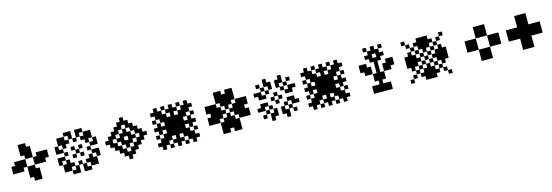

<svg xmlns="http://www.w3.org/2000/svg" viewBox="31 -1917 8867 3084"><g transform="rotate(-15 4464.0 -375.0)"><path d="M312.5 -250H375V-187.5H312.5ZM312.5 -187.5H375V-125H312.5ZM375 -187.5H437.5V-125H375ZM375 -250H437.5V-187.5H375ZM375 -312.5H437.5V-250H375ZM312.5 -312.5H375V-250H312.5ZM437.5 -250H500V-187.5H437.5ZM437.5 -187.5H500V-125H437.5ZM437.5 -125H500V-62.5H437.5ZM375 -125H437.5V-62.5H375ZM437.5 -375H500V-312.5H437.5ZM437.5 -437.5H500V-375H437.5ZM500 -437.5H562.5V-375H500ZM562.5 -437.5H625V-375H562.5ZM562.5 -375H625V-312.5H562.5ZM500 -375H562.5V-312.5H500ZM500 -500H562.5V-437.5H500ZM562.5 -500H625V-437.5H562.5ZM625 -500H687.5V-437.5H625ZM625 -437.5H687.5V-375H625ZM375 -500H437.5V-437.5H375ZM312.5 -500H375V-437.5H312.5ZM312.5 -562.5H375V-500H312.5ZM312.5 -625H375V-562.5H312.5ZM375 -625H437.5V-562.5H375ZM375 -562.5H437.5V-500H375ZM250 -562.5H312.5V-500H250ZM250 -625H312.5V-562.5H250ZM250 -687.5H312.5V-625H250ZM312.5 -687.5H375V-625H312.5ZM250 -437.5H312.5V-375H250ZM250 -375H312.5V-312.5H250ZM187.5 -375H250V-312.5H187.5ZM125 -375H187.5V-312.5H125ZM125 -437.5H187.5V-375H125ZM187.5 -437.5H250V-375H187.5ZM187.5 -312.5H250V-250H187.5ZM125 -312.5H187.5V-250H125ZM62.5 -312.5H125V-250H62.5ZM62.5 -375H125V-312.5H62.5Z M1125 -375H1187.5V-312.5H1125ZM1062.5 -437.5H1125V-375H1062.5ZM1000 -562.5H1062.5V-500H1000ZM937.5 -500H1000V-437.5H937.5ZM1062.5 -312.5H1125V-250H1062.5ZM937.5 -250H1000V-187.5H937.5ZM1000 -187.5H1062.5V-125H1000ZM1187.5 -312.5H1250V-250H1187.5ZM1250 -187.5H1312.5V-125H1250ZM1312.5 -250H1375V-187.5H1312.5ZM1187.5 -437.5H1250V-375H1187.5ZM1250 -562.5H1312.5V-500H1250ZM1312.5 -500H1375V-437.5H1312.5ZM1062.5 -125H1125V-62.5H1062.5ZM1187.5 -125H1250V-62.5H1187.5ZM1375 -437.5H1437.5V-375H1375ZM1375 -312.5H1437.5V-250H1375ZM1437.5 -312.5H1500V-250H1437.5ZM1437.5 -437.5H1500V-375H1437.5ZM1062.5 -687.5H1125V-625H1062.5ZM1062.5 -625H1125V-562.5H1062.5ZM1187.5 -625H1250V-562.5H1187.5ZM1187.5 -687.5H1250V-625H1187.5ZM812.5 -437.5H875V-375H812.5ZM875 -437.5H937.5V-375H875ZM875 -312.5H937.5V-250H875ZM812.5 -312.5H875V-250H812.5ZM1000 -687.5H1062.5V-625H1000ZM937.5 -625H1000V-562.5H937.5ZM812.5 -500H875V-437.5H812.5ZM875 -562.5H937.5V-500H875ZM1250 -687.5H1312.5V-625H1250ZM1312.5 -625H1375V-562.5H1312.5ZM1375 -562.5H1437.5V-500H1375ZM1437.5 -500H1500V-437.5H1437.5ZM1375 -187.5H1437.5V-125H1375ZM1437.5 -250H1500V-187.5H1437.5ZM1312.5 -125H1375V-62.5H1312.5ZM1250 -62.5H1312.5V0H1250ZM937.5 -125H1000V-62.5H937.5ZM1000 -62.5H1062.5V0H1000ZM812.5 -250H875V-187.5H812.5ZM875 -187.5H937.5V-125H875ZM1187.5 -62.5H1250V0H1187.5ZM1062.5 -62.5H1125V0H1062.5ZM937.5 -375H1000V-312.5H937.5ZM1312.5 -375H1375V-312.5H1312.5ZM1125 -562.5H1187.5V-500H1125ZM1125 -187.5H1187.5V-125H1125ZM937.5 -562.5H1000V-500H937.5ZM1312.5 -562.5H1375V-500H1312.5ZM1312.5 -187.5H1375V-125H1312.5ZM937.5 -187.5H1000V-125H937.5ZM875 -125H937.5V-62.5H875ZM1375 -125H1437.5V-62.5H1375ZM1375 -625H1437.5V-562.5H1375ZM875 -625H937.5V-562.5H875Z M1620.2 -375H1682.7V-312.5H1620.2ZM1682.7 -437.5H1745.2V-375H1682.7ZM1682.7 -375H1745.2V-312.5H1682.7ZM1682.7 -312.5H1745.2V-250H1682.7ZM1807.7 -375H1870.2V-312.5H1807.7ZM2182.7 -375H2245.2V-312.5H2182.7ZM2057.7 -375H2120.2V-312.5H2057.7ZM1995.2 -687.5V-625H1932.7V-687.5ZM2057.7 -625V-562.5H1995.2V-625ZM1995.2 -625V-562.5H1932.7V-625ZM1932.7 -625V-562.5H1870.2V-625ZM2120.2 -562.5V-500H2057.7V-562.5ZM2057.7 -562.5V-500H1995.2V-562.5ZM1932.7 -562.5V-500H1870.2V-562.5ZM1870.2 -562.5V-500H1807.7V-562.5ZM1995.2 0H1932.7V-62.5H1995.2ZM2057.7 -62.5H1995.2V-125H2057.7ZM1995.2 -62.5H1932.7V-125H1995.2ZM1932.7 -62.5H1870.2V-125H1932.7ZM2120.2 -125H2057.7V-187.5H2120.2ZM2057.7 -125H1995.2V-187.5H2057.7ZM1932.7 -125H1870.2V-187.5H1932.7ZM1870.2 -125H1807.7V-187.5H1870.2ZM2120.2 -500H2182.7V-437.5H2120.2ZM2120.2 -437.5H2182.7V-375H2120.2ZM2120.2 -312.5H2182.7V-250H2120.2ZM2120.2 -250H2182.7V-187.5H2120.2ZM2182.7 -312.5H2245.2V-250H2182.7ZM2182.7 -437.5H2245.2V-375H2182.7ZM2245.2 -375H2307.7V-312.5H2245.2ZM1745.2 -500H1807.7V-437.5H1745.2ZM1745.2 -437.5H1807.7V-375H1745.2ZM1745.2 -312.5H1807.7V-250H1745.2ZM1745.2 -250H1807.7V-187.5H1745.2ZM1870.2 -437.5H1932.7V-375H1870.2ZM1870.2 -312.5H1932.7V-250H1870.2ZM1995.2 -312.5H2057.7V-250H1995.2ZM1995.2 -437.5H2057.7V-375H1995.2ZM1807.7 -500H1870.2V-437.5H1807.7ZM2057.7 -500H2120.2V-437.5H2057.7ZM2057.7 -250H2120.2V-187.5H2057.7ZM1807.7 -250H1870.2V-187.5H1807.7ZM1932.7 -250H1995.2V-187.5H1932.7ZM1932.7 -312.5H1995.2V-250H1932.7ZM1995.2 -375H2057.7V-312.5H1995.2ZM1932.7 -437.5H1995.2V-375H1932.7ZM1870.2 -375H1932.7V-312.5H1870.2ZM1932.7 -500H1995.2V-437.5H1932.7Z M2682.7 -437.5H2745.2V-375H2682.7ZM2682.7 -375H2745.2V-312.5H2682.7ZM2745.2 -375H2807.7V-312.5H2745.2ZM2745.2 -437.5H2807.7V-375H2745.2ZM2682.7 -500H2745.2V-437.5H2682.7ZM2620.2 -437.5H2682.7V-375H2620.2ZM2620.2 -500H2682.7V-437.5H2620.2ZM2620.2 -562.5H2682.7V-500H2620.2ZM2557.7 -562.5H2620.2V-500H2557.7ZM2557.7 -500H2620.2V-437.5H2557.7ZM2557.7 -625H2620.2V-562.5H2557.7ZM2495.2 -562.5H2557.7V-500H2495.2ZM2807.7 -437.5H2870.2V-375H2807.7ZM2807.7 -375H2870.2V-312.5H2807.7ZM2807.7 -312.5H2870.2V-250H2807.7ZM2745.2 -312.5H2807.7V-250H2745.2ZM2682.7 -312.5H2745.2V-250H2682.7ZM2807.7 -500H2870.2V-437.5H2807.7ZM2870.2 -500H2932.7V-437.5H2870.2ZM2870.2 -437.5H2932.7V-375H2870.2ZM2870.2 -562.5H2932.7V-500H2870.2ZM2932.7 -562.5H2995.2V-500H2932.7ZM2932.7 -500H2995.2V-437.5H2932.7ZM2932.7 -625H2995.2V-562.5H2932.7ZM2995.2 -562.5H3057.7V-500H2995.2ZM2870.2 -312.5H2932.7V-250H2870.2ZM2807.7 -250H2870.2V-187.5H2807.7ZM2870.2 -250H2932.7V-187.5H2870.2ZM2932.7 -250H2995.2V-187.5H2932.7ZM2870.2 -187.5H2932.7V-125H2870.2ZM2932.7 -187.5H2995.2V-125H2932.7ZM2995.2 -187.5H3057.7V-125H2995.2ZM2932.7 -125H2995.2V-62.5H2932.7ZM2620.2 -312.5H2682.7V-250H2620.2ZM2620.2 -250H2682.7V-187.5H2620.2ZM2682.7 -250H2745.2V-187.5H2682.7ZM2557.7 -250H2620.2V-187.5H2557.7ZM2557.7 -187.5H2620.2V-125H2557.7ZM2620.2 -187.5H2682.7V-125H2620.2ZM2495.2 -187.5H2557.7V-125H2495.2ZM2557.7 -125H2620.2V-62.5H2557.7ZM2995.2 -625H3057.7V-562.5H2995.2ZM3057.7 -625H3120.2V-562.5H3057.7ZM2995.2 -687.5H3057.7V-625H2995.2ZM2495.2 -625H2557.7V-562.5H2495.2ZM2495.2 -687.5H2557.7V-625H2495.2ZM2432.7 -625H2495.2V-562.5H2432.7ZM2495.2 -125H2557.7V-62.5H2495.2ZM2495.2 -62.5H2557.7V0H2495.2ZM2432.7 -125H2495.2V-62.5H2432.7ZM2745.2 -687.5H2807.7V-625H2745.2ZM2745.2 -625H2807.7V-562.5H2745.2ZM2745.2 -562.5H2807.7V-500H2745.2ZM2745.2 -500H2807.7V-437.5H2745.2ZM2745.2 -250H2807.7V-187.5H2745.2ZM2745.2 -187.5H2807.7V-125H2745.2ZM2745.2 -125H2807.7V-62.5H2745.2ZM2745.2 -62.5H2807.7V0H2745.2ZM2432.7 -375H2495.2V-312.5H2432.7ZM2495.2 -375H2557.7V-312.5H2495.2ZM2557.7 -375H2620.2V-312.5H2557.7ZM2620.2 -375H2682.7V-312.5H2620.2ZM2870.2 -375H2932.7V-312.5H2870.2ZM2932.7 -375H2995.2V-312.5H2932.7ZM2995.2 -375H3057.7V-312.5H2995.2ZM3057.7 -375H3120.2V-312.5H3057.7ZM2432.7 -500H2495.2V-437.5H2432.7ZM2620.2 -687.5H2682.7V-625H2620.2ZM2870.2 -687.5H2932.7V-625H2870.2ZM3057.7 -500H3120.2V-437.5H3057.7ZM3057.7 -250H3120.2V-187.5H3057.7ZM2870.2 -62.5H2932.7V0H2870.2ZM2620.2 -62.5H2682.7V0H2620.2ZM2432.7 -250H2495.2V-187.5H2432.7ZM2495.2 -312.5H2557.7V-250H2495.2ZM2495.2 -437.5H2557.7V-375H2495.2ZM2682.7 -625H2745.2V-562.5H2682.7ZM2807.7 -625H2870.2V-562.5H2807.7ZM2995.2 -437.5H3057.7V-375H2995.2ZM2995.2 -312.5H3057.7V-250H2995.2ZM2807.7 -125H2870.2V-62.5H2807.7ZM2682.7 -125H2745.2V-62.5H2682.7ZM3057.7 -125H3120.2V-62.5H3057.7ZM2995.2 -125H3057.7V-62.5H2995.2ZM2995.2 -62.5H3057.7V0H2995.2Z M3307.7 -437.5H3370.2V-375H3307.7ZM3307.7 -500H3370.2V-437.5H3307.7ZM3307.7 -312.5H3370.2V-250H3307.7ZM3307.7 -250H3370.2V-187.5H3307.7ZM3370.2 -500H3432.7V-437.5H3370.2ZM3370.2 -437.5H3432.7V-375H3370.2ZM3370.2 -375H3432.7V-312.5H3370.2ZM3370.2 -312.5H3432.7V-250H3370.2ZM3370.2 -250H3432.7V-187.5H3370.2ZM3432.7 -250H3495.2V-187.5H3432.7ZM3432.7 -312.5H3495.2V-250H3432.7ZM3432.7 -375H3495.2V-312.5H3432.7ZM3432.7 -437.5H3495.2V-375H3432.7ZM3432.7 -500H3495.2V-437.5H3432.7ZM3495.2 -437.5H3557.7V-375H3495.2ZM3495.2 -375H3557.7V-312.5H3495.2ZM3495.2 -312.5H3557.7V-250H3495.2ZM3557.7 -375H3620.2V-312.5H3557.7ZM3620.2 -437.5H3682.7V-375H3620.2ZM3557.7 -500H3620.2V-437.5H3557.7ZM3620.2 -500H3682.7V-437.5H3620.2ZM3682.7 -500H3745.2V-437.5H3682.7ZM3495.2 -562.5H3557.7V-500H3495.2ZM3557.7 -562.5H3620.2V-500H3557.7ZM3620.2 -562.5H3682.7V-500H3620.2ZM3682.7 -562.5H3745.2V-500H3682.7ZM3745.2 -562.5H3807.7V-500H3745.2ZM3745.2 -625H3807.7V-562.5H3745.2ZM3745.2 -687.5H3807.7V-625H3745.2ZM3682.7 -687.5H3745.2V-625H3682.7ZM3557.7 -687.5H3620.2V-625H3557.7ZM3495.2 -687.5H3557.7V-625H3495.2ZM3495.2 -625H3557.7V-562.5H3495.2ZM3557.7 -625H3620.2V-562.5H3557.7ZM3620.2 -625H3682.7V-562.5H3620.2ZM3682.7 -625H3745.2V-562.5H3682.7ZM3682.7 -375H3745.2V-312.5H3682.7ZM3745.2 -437.5H3807.7V-375H3745.2ZM3807.7 -500H3870.2V-437.5H3807.7ZM3870.2 -500H3932.7V-437.5H3870.2ZM3932.7 -500H3995.2V-437.5H3932.7ZM3932.7 -437.5H3995.2V-375H3932.7ZM3932.7 -312.5H3995.2V-250H3932.7ZM3932.7 -250H3995.2V-187.5H3932.7ZM3745.2 -312.5H3807.7V-250H3745.2ZM3807.7 -250H3870.2V-187.5H3807.7ZM3870.2 -250H3932.7V-187.5H3870.2ZM3870.2 -312.5H3932.7V-250H3870.2ZM3870.2 -375H3932.7V-312.5H3870.2ZM3870.2 -437.5H3932.7V-375H3870.2ZM3807.7 -437.5H3870.2V-375H3807.7ZM3807.7 -375H3870.2V-312.5H3807.7ZM3807.7 -312.5H3870.2V-250H3807.7ZM3745.2 -375H3807.7V-312.5H3745.2ZM3620.2 -312.5H3682.7V-250H3620.2ZM3557.7 -250H3620.2V-187.5H3557.7ZM3620.2 -250H3682.7V-187.5H3620.2ZM3682.7 -250H3745.2V-187.5H3682.7ZM3557.7 -187.5H3620.2V-125H3557.7ZM3620.2 -187.5H3682.7V-125H3620.2ZM3682.7 -187.5H3745.2V-125H3682.7ZM3745.2 -187.5H3807.7V-125H3745.2ZM3495.2 -187.5H3557.7V-125H3495.2ZM3495.2 -125H3557.7V-62.5H3495.2ZM3495.2 -62.5H3557.7V0H3495.2ZM3557.7 -62.5H3620.2V0H3557.7ZM3682.7 -62.5H3745.2V0H3682.7ZM3745.2 -62.5H3807.7V0H3745.2ZM3745.2 -125H3807.7V-62.5H3745.2ZM3682.7 -125H3745.2V-62.5H3682.7ZM3620.2 -125H3682.7V-62.5H3620.2ZM3557.7 -125H3620.2V-62.5H3557.7Z M4370.2 -187.5H4432.7V-125H4370.2ZM4370.2 -125H4432.7V-62.5H4370.2ZM4182.7 -250H4245.2V-187.5H4182.7ZM4120.2 -250H4182.7V-187.5H4120.2ZM4307.7 -125H4370.2V-62.5H4307.7ZM4307.7 -62.5H4370.2V0H4307.7ZM4307.7 -250H4370.2V-187.5H4307.7ZM4245.2 -187.5H4307.7V-125H4245.2ZM4182.7 -125H4245.2V-62.5H4182.7ZM4245.2 -312.5H4307.7V-250H4245.2ZM4182.7 -312.5H4245.2V-250H4182.7ZM4557.7 -187.5V-125H4495.2V-187.5ZM4557.7 -125V-62.5H4495.2V-125ZM4745.2 -250V-187.5H4682.7V-250ZM4807.7 -250V-187.5H4745.2V-250ZM4620.2 -125V-62.5H4557.7V-125ZM4620.2 -62.5V0H4557.7V-62.5ZM4620.2 -250V-187.5H4557.7V-250ZM4682.7 -187.5V-125H4620.2V-187.5ZM4745.2 -125V-62.5H4682.7V-125ZM4682.7 -312.5V-250H4620.2V-312.5ZM4745.2 -312.5V-250H4682.7V-312.5ZM4370.2 -500V-562.5H4432.7V-500ZM4370.2 -562.5V-625H4432.7V-562.5ZM4182.7 -437.5V-500H4245.2V-437.5ZM4120.2 -437.5V-500H4182.7V-437.5ZM4307.7 -562.5V-625H4370.2V-562.5ZM4307.7 -625V-687.5H4370.2V-625ZM4307.7 -437.5V-500H4370.2V-437.5ZM4245.2 -500V-562.5H4307.7V-500ZM4182.7 -562.5V-625H4245.2V-562.5ZM4245.2 -375V-437.5H4307.7V-375ZM4182.7 -375V-437.5H4245.2V-375ZM4557.7 -500H4495.2V-562.5H4557.7ZM4557.7 -562.5H4495.2V-625H4557.7ZM4745.2 -437.5H4682.7V-500H4745.2ZM4807.7 -437.5H4745.2V-500H4807.7ZM4620.2 -562.5H4557.7V-625H4620.2ZM4620.2 -625H4557.7V-687.5H4620.2ZM4620.2 -437.5H4557.7V-500H4620.2ZM4682.7 -500H4620.2V-562.5H4682.7ZM4745.2 -562.5H4682.7V-625H4745.2ZM4682.7 -375H4620.2V-437.5H4682.7ZM4745.2 -375H4682.7V-437.5H4745.2ZM4432.7 -312.5H4495.2V-250H4432.7ZM4370.2 -375H4432.7V-312.5H4370.2ZM4432.7 -437.5H4495.2V-375H4432.7ZM4495.2 -375H4557.7V-312.5H4495.2Z M5182.7 -437.5H5245.2V-375H5182.7ZM5182.7 -375H5245.2V-312.5H5182.7ZM5245.2 -375H5307.7V-312.5H5245.2ZM5245.2 -437.5H5307.7V-375H5245.2ZM5182.7 -500H5245.2V-437.5H5182.7ZM5120.2 -437.5H5182.7V-375H5120.2ZM5120.2 -500H5182.7V-437.5H5120.2ZM5120.2 -562.5H5182.7V-500H5120.2ZM5057.7 -562.5H5120.2V-500H5057.7ZM5057.7 -500H5120.2V-437.5H5057.7ZM5057.7 -625H5120.2V-562.5H5057.7ZM4995.2 -562.5H5057.7V-500H4995.2ZM5307.7 -437.5H5370.2V-375H5307.7ZM5307.7 -375H5370.2V-312.5H5307.7ZM5307.7 -312.5H5370.2V-250H5307.7ZM5245.2 -312.5H5307.7V-250H5245.2ZM5182.7 -312.5H5245.2V-250H5182.7ZM5307.7 -500H5370.2V-437.5H5307.7ZM5370.2 -500H5432.7V-437.5H5370.2ZM5370.2 -437.5H5432.7V-375H5370.2ZM5370.2 -562.5H5432.7V-500H5370.2ZM5432.7 -562.5H5495.2V-500H5432.7ZM5432.7 -500H5495.2V-437.5H5432.7ZM5432.7 -625H5495.2V-562.5H5432.7ZM5495.2 -562.5H5557.7V-500H5495.2ZM5370.2 -312.5H5432.7V-250H5370.2ZM5307.7 -250H5370.2V-187.5H5307.7ZM5370.2 -250H5432.7V-187.5H5370.2ZM5432.7 -250H5495.2V-187.5H5432.7ZM5370.2 -187.5H5432.7V-125H5370.2ZM5432.7 -187.5H5495.2V-125H5432.7ZM5495.2 -187.5H5557.7V-125H5495.2ZM5432.7 -125H5495.2V-62.5H5432.7ZM5120.2 -312.5H5182.7V-250H5120.2ZM5120.2 -250H5182.7V-187.5H5120.2ZM5182.7 -250H5245.2V-187.5H5182.7ZM5057.7 -250H5120.2V-187.5H5057.7ZM5057.7 -187.5H5120.2V-125H5057.7ZM5120.2 -187.5H5182.7V-125H5120.2ZM4995.2 -187.5H5057.7V-125H4995.2ZM5057.7 -125H5120.2V-62.5H5057.7ZM5495.2 -625H5557.7V-562.5H5495.2ZM5557.7 -625H5620.2V-562.5H5557.7ZM5495.2 -687.5H5557.7V-625H5495.2ZM4995.2 -625H5057.7V-562.5H4995.2ZM4995.2 -687.5H5057.7V-625H4995.2ZM4932.7 -625H4995.2V-562.5H4932.7ZM4995.2 -125H5057.7V-62.5H4995.2ZM4995.2 -62.5H5057.7V0H4995.2ZM4932.7 -125H4995.2V-62.5H4932.7ZM5245.2 -687.5H5307.7V-625H5245.2ZM5245.2 -625H5307.7V-562.5H5245.2ZM5245.2 -562.5H5307.7V-500H5245.2ZM5245.2 -500H5307.7V-437.5H5245.2ZM5245.2 -250H5307.7V-187.5H5245.2ZM5245.2 -187.5H5307.7V-125H5245.2ZM5245.2 -125H5307.7V-62.5H5245.2ZM5245.2 -62.5H5307.7V0H5245.2ZM4932.7 -375H4995.2V-312.5H4932.7ZM4995.2 -375H5057.7V-312.5H4995.2ZM5057.7 -375H5120.2V-312.5H5057.7ZM5120.2 -375H5182.7V-312.5H5120.2ZM5370.2 -375H5432.7V-312.5H5370.2ZM5432.7 -375H5495.2V-312.5H5432.7ZM5495.2 -375H5557.7V-312.5H5495.2ZM5557.7 -375H5620.2V-312.5H5557.7ZM4932.7 -500H4995.2V-437.5H4932.7ZM5120.2 -687.5H5182.7V-625H5120.2ZM5370.2 -687.5H5432.7V-625H5370.2ZM5557.7 -500H5620.2V-437.5H5557.7ZM5557.7 -250H5620.2V-187.5H5557.7ZM5370.2 -62.5H5432.7V0H5370.2ZM5120.2 -62.5H5182.7V0H5120.2ZM4932.7 -250H4995.2V-187.5H4932.7ZM4995.2 -312.5H5057.7V-250H4995.2ZM4995.2 -437.5H5057.7V-375H4995.2ZM5182.7 -625H5245.2V-562.5H5182.7ZM5307.7 -625H5370.2V-562.5H5307.7ZM5495.2 -437.5H5557.7V-375H5495.2ZM5495.2 -312.5H5557.7V-250H5495.2ZM5307.7 -125H5370.2V-62.5H5307.7ZM5182.7 -125H5245.2V-62.5H5182.7ZM5557.7 -125H5620.2V-62.5H5557.7ZM5495.2 -125H5557.7V-62.5H5495.2ZM5495.2 -62.5H5557.7V0H5495.2Z M5995.2 -62.5H6057.7V0H5995.2ZM6057.7 -62.5H6120.2V0H6057.7ZM6120.2 -62.5H6182.7V0H6120.2ZM6182.7 -62.5H6245.2V0H6182.7ZM6245.2 -62.5H6307.7V0H6245.2ZM6120.2 -125H6182.7V-62.5H6120.2ZM6120.2 -187.5H6182.7V-125H6120.2ZM6120.2 -250H6182.7V-187.5H6120.2ZM6120.2 -312.5H6182.7V-250H6120.2ZM6120.2 -375H6182.7V-312.5H6120.2ZM6120.2 -437.5H6182.7V-375H6120.2ZM6120.2 -500H6182.7V-437.5H6120.2ZM6182.7 -562.5H6245.2V-500H6182.7ZM6182.7 -625H6245.2V-562.5H6182.7ZM6057.7 -625H6120.2V-562.5H6057.7ZM6057.7 -562.5H6120.2V-500H6057.7ZM6120.2 -562.5H6182.7V-500H6120.2ZM6057.7 -687.5H6120.2V-625H6057.7ZM6120.2 -687.5H6182.7V-625H6120.2ZM6182.7 -687.5H6245.2V-625H6182.7ZM5995.2 -625H6057.7V-562.5H5995.2ZM6245.2 -625H6307.7V-562.5H6245.2ZM6120.2 -750H6182.7V-687.5H6120.2ZM5995.2 -750H6057.7V-687.5H5995.2ZM6245.2 -750H6307.7V-687.5H6245.2ZM6057.7 -250H6120.2V-187.5H6057.7ZM6182.7 -250H6245.2V-187.5H6182.7ZM6307.7 -437.5H6370.2V-375H6307.7ZM6370.2 -437.5H6432.7V-375H6370.2ZM5995.2 -125H6057.7V-62.5H5995.2ZM6057.7 -125H6120.2V-62.5H6057.7ZM6182.7 -125H6245.2V-62.5H6182.7ZM6245.2 -125H6307.7V-62.5H6245.2ZM6057.7 -312.5H6120.2V-250H6057.7ZM6182.7 -312.5H6245.2V-250H6182.7ZM5995.2 -375H6057.7V-312.5H5995.2ZM5932.7 -375H5995.2V-312.5H5932.7ZM5995.2 -437.5H6057.7V-375H5995.2ZM5932.7 -437.5H5995.2V-375H5932.7ZM5932.7 -500H5995.2V-437.5H5932.7ZM5870.2 -500H5932.7V-437.5H5870.2ZM5870.2 -437.5H5932.7V-375H5870.2ZM6245.2 -375H6307.7V-312.5H6245.2ZM6307.7 -375H6370.2V-312.5H6307.7ZM6245.2 -437.5H6307.7V-375H6245.2ZM6307.7 -500H6370.2V-437.5H6307.7ZM6370.2 -500H6432.7V-437.5H6370.2Z M6615.4 -62.5H6677.9V0H6615.4ZM6677.9 -125H6740.4V-62.5H6677.9ZM6740.4 -187.5H6802.9V-125H6740.4ZM6802.9 -250H6865.4V-187.5H6802.9ZM6865.4 -312.5H6927.9V-250H6865.4ZM6927.9 -375H6990.4V-312.5H6927.9ZM6990.4 -437.5H7052.9V-375H6990.4ZM7052.9 -500H7115.4V-437.5H7052.9ZM7115.4 -562.5H7177.9V-500H7115.4ZM7177.9 -625H7240.4V-562.5H7177.9ZM7240.4 -687.5H7302.9V-625H7240.4ZM6615.4 -687.5H6677.9V-625H6615.4ZM6677.9 -625H6740.4V-562.5H6677.9ZM6740.4 -562.5H6802.9V-500H6740.4ZM6802.9 -500H6865.4V-437.5H6802.9ZM6865.4 -437.5H6927.9V-375H6865.4ZM6990.4 -312.5H7052.9V-250H6990.4ZM7052.9 -250H7115.4V-187.5H7052.9ZM7115.4 -187.5H7177.9V-125H7115.4ZM7177.9 -125H7240.4V-62.5H7177.9ZM7240.4 -62.5H7302.9V0H7240.4ZM7052.9 -375H7115.4V-312.5H7052.9ZM7115.4 -375H7177.9V-312.5H7115.4ZM7115.4 -437.5H7177.9V-375H7115.4ZM7115.4 -312.5H7177.9V-250H7115.4ZM7177.9 -312.5H7240.4V-250H7177.9ZM7177.9 -250H7240.4V-187.5H7177.9ZM7177.9 -375H7240.4V-312.5H7177.9ZM7177.9 -437.5H7240.4V-375H7177.9ZM7177.9 -500H7240.4V-437.5H7177.9ZM7240.4 -437.5H7302.9V-375H7240.4ZM7240.4 -375H7302.9V-312.5H7240.4ZM7240.4 -312.5H7302.9V-250H7240.4ZM6927.9 -500H6990.4V-437.5H6927.9ZM6927.9 -562.5H6990.4V-500H6927.9ZM6990.4 -562.5H7052.9V-500H6990.4ZM6865.4 -562.5H6927.9V-500H6865.4ZM6865.4 -625H6927.9V-562.5H6865.4ZM6802.9 -625H6865.4V-562.5H6802.9ZM6927.9 -625H6990.4V-562.5H6927.9ZM6990.4 -625H7052.9V-562.5H6990.4ZM7052.9 -625H7115.4V-562.5H7052.9ZM6990.4 -687.5H7052.9V-625H6990.4ZM6927.9 -687.5H6990.4V-625H6927.9ZM6865.4 -687.5H6927.9V-625H6865.4ZM6927.9 -250H6990.4V-187.5H6927.9ZM6927.9 -187.5H6990.4V-125H6927.9ZM6990.4 -187.5H7052.9V-125H6990.4ZM6865.4 -187.5H6927.9V-125H6865.4ZM6865.4 -125H6927.9V-62.5H6865.4ZM6927.9 -125H6990.4V-62.5H6927.9ZM6990.4 -125H7052.9V-62.5H6990.4ZM7052.9 -125H7115.4V-62.5H7052.9ZM6802.9 -125H6865.4V-62.5H6802.9ZM6865.4 -62.5H6927.9V0H6865.4ZM6990.4 -62.5H7052.9V0H6990.4ZM6927.9 -62.5H6990.4V0H6927.9ZM6802.9 -375H6865.4V-312.5H6802.9ZM6740.4 -375H6802.9V-312.5H6740.4ZM6740.4 -437.5H6802.9V-375H6740.4ZM6740.4 -312.5H6802.9V-250H6740.4ZM6677.9 -312.5H6740.4V-250H6677.9ZM6677.9 -375H6740.4V-312.5H6677.9ZM6677.9 -437.5H6740.4V-375H6677.9ZM6677.9 -500H6740.4V-437.5H6677.9ZM6677.9 -250H6740.4V-187.5H6677.9ZM6615.4 -312.5H6677.9V-250H6615.4ZM6615.4 -375H6677.9V-312.5H6615.4ZM6615.4 -437.5H6677.9V-375H6615.4Z M7802.9 -625H7865.4V-562.5H7802.9ZM7802.9 -562.5H7865.4V-500H7802.9ZM7865.4 -625H7927.9V-562.5H7865.4ZM7927.9 -625H7990.4V-562.5H7927.9ZM7927.9 -562.5H7990.4V-500H7927.9ZM7865.4 -562.5H7927.9V-500H7865.4ZM7865.4 -500H7927.9V-437.5H7865.4ZM7802.9 -500H7865.4V-437.5H7802.9ZM7927.9 -500H7990.4V-437.5H7927.9ZM7990.4 -437.5H8052.9V-375H7990.4ZM7990.4 -375H8052.9V-312.5H7990.4ZM7990.4 -312.5H8052.9V-250H7990.4ZM8052.9 -312.5H8115.4V-250H8052.9ZM8052.9 -375H8115.4V-312.5H8052.9ZM8115.4 -375H8177.9V-312.5H8115.4ZM8052.9 -437.5H8115.4V-375H8052.9ZM8115.4 -312.5H8177.9V-250H8115.4ZM8115.4 -437.5H8177.9V-375H8115.4ZM7740.4 -437.5H7802.9V-375H7740.4ZM7740.4 -375H7802.9V-312.5H7740.4ZM7740.4 -312.5H7802.9V-250H7740.4ZM7677.9 -312.5H7740.4V-250H7677.9ZM7615.4 -312.5H7677.9V-250H7615.4ZM7615.4 -375H7677.9V-312.5H7615.4ZM7615.4 -437.5H7677.9V-375H7615.4ZM7677.9 -437.5H7740.4V-375H7677.9ZM7677.9 -375H7740.4V-312.5H7677.9ZM7802.9 -250H7865.4V-187.5H7802.9ZM7865.4 -250H7927.9V-187.5H7865.4ZM7927.9 -250H7990.4V-187.5H7927.9ZM7927.9 -187.5H7990.4V-125H7927.9ZM7927.9 -125H7990.4V-62.5H7927.9ZM7865.4 -125H7927.9V-62.5H7865.4ZM7802.9 -125H7865.4V-62.5H7802.9ZM7802.9 -187.5H7865.4V-125H7802.9ZM7865.4 -187.5H7927.9V-125H7865.4Z M8490.4 -625H8552.9V-562.5H8490.4ZM8490.4 -562.5H8552.9V-500H8490.4ZM8552.9 -625H8615.4V-562.5H8552.9ZM8615.4 -625H8677.9V-562.5H8615.4ZM8615.4 -562.5H8677.9V-500H8615.4ZM8552.9 -562.5H8615.4V-500H8552.9ZM8552.9 -500H8615.4V-437.5H8552.9ZM8490.4 -500H8552.9V-437.5H8490.4ZM8615.4 -500H8677.9V-437.5H8615.4ZM8677.9 -437.5H8740.4V-375H8677.9ZM8677.9 -375H8740.4V-312.5H8677.9ZM8677.9 -312.5H8740.4V-250H8677.9ZM8740.4 -312.5H8802.9V-250H8740.4ZM8740.4 -375H8802.9V-312.5H8740.4ZM8802.9 -375H8865.4V-312.5H8802.9ZM8740.4 -437.5H8802.9V-375H8740.4ZM8802.9 -312.5H8865.4V-250H8802.9ZM8802.9 -437.5H8865.4V-375H8802.9ZM8427.9 -437.5H8490.4V-375H8427.9ZM8427.9 -375H8490.4V-312.5H8427.9ZM8427.9 -312.5H8490.4V-250H8427.9ZM8365.4 -312.5H8427.9V-250H8365.4ZM8302.9 -312.5H8365.4V-250H8302.9ZM8302.9 -375H8365.4V-312.5H8302.9ZM8302.9 -437.5H8365.4V-375H8302.9ZM8365.4 -437.5H8427.9V-375H8365.4ZM8365.4 -375H8427.9V-312.5H8365.4ZM8490.4 -250H8552.9V-187.5H8490.4ZM8552.9 -250H8615.4V-187.5H8552.9ZM8615.4 -250H8677.9V-187.5H8615.4ZM8615.4 -187.5H8677.9V-125H8615.4ZM8615.4 -125H8677.9V-62.5H8615.4ZM8552.9 -125H8615.4V-62.5H8552.9ZM8490.4 -125H8552.9V-62.5H8490.4ZM8490.4 -187.5H8552.9V-125H8490.4ZM8552.9 -187.5H8615.4V-125H8552.9ZM8490.4 -437.5H8552.9V-375H8490.4ZM8552.9 -437.5H8615.4V-375H8552.9ZM8615.4 -437.5H8677.9V-375H8615.4ZM8615.4 -375H8677.9V-312.5H8615.4ZM8552.9 -375H8615.4V-312.5H8552.9ZM8490.4 -375H8552.9V-312.5H8490.4ZM8490.4 -312.5H8552.9V-250H8490.4ZM8552.9 -312.5H8615.4V-250H8552.9ZM8615.4 -312.5H8677.9V-250H8615.4Z"/></g></svg>

Font: Yarndings 12
Style: Regular
Weight: 400
Designer: Sarah Cadigan-Fried
Version: Version 1.000; ttfautohint (v1.8.4.7-5d5b)